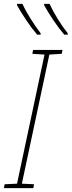

<svg xmlns="http://www.w3.org/2000/svg" viewBox="-36 -972 370 992"><path d="M-16 0 -12 -20 52 -23 194 -690 131 -694 135 -714H287L283 -694L219 -690L77 -23L140 -20L136 0ZM296 -793Q269 -824 240.5 -866.5Q212 -909 192 -945V-952H220Q237 -915 263 -873Q289 -831 314 -800V-793ZM156 -793Q129 -824 100.5 -866.5Q72 -909 52 -945V-952H80Q97 -915 123.5 -873Q150 -831 174 -800V-793Z"/></svg>

Font: Noto Sans SemiCondensed Thin
Style: Italic
Weight: 100
Width: 4
Italic angle: -12°
Designer: Monotype Design Team
Foundry: Monotype Imaging Inc.
Version: Version 2.013; ttfautohint (v1.8.4.7-5d5b)